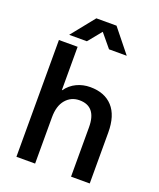

<svg xmlns="http://www.w3.org/2000/svg" viewBox="-162 -1001 912 1100"><g transform="rotate(20 294.0 -451.0)"><path d="M189 -448Q215 -484 253 -502Q291 -520 335 -520Q423 -520 471.5 -467Q520 -414 520 -311V0H406V-301Q406 -428 303 -428Q252 -428 219.5 -390Q187 -352 187 -282V0H73V-712H187V-448ZM355 -902 469 -760H361L293 -842L226 -760H118L232 -902Z"/></g></svg>

Font: CST
Style: Medium
Weight: 500
Version: Version 1.00